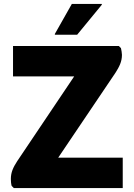

<svg xmlns="http://www.w3.org/2000/svg" viewBox="-20 -953 681 973"><path d="M496 -929V-933H344L258 -781V-777H371ZM275 -154 565 -584C584 -614 598 -640 598 -675C598 -684 595 -700 593 -709L582 -720H46V-566H356L67 -136C47 -105 35 -80 35 -46C35 -36 36 -22 39 -11L50 0H602V-154Z"/></svg>

Font: Kufam Arabic Latin Roman Bold
Style: Regular
Weight: 700
Designer: Wael Morcos & Artur Schmal
Version: Version 1.200;PS 001.200;hotconv 1.0.88;makeotf.lib2.5.64775